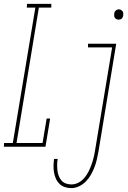

<svg xmlns="http://www.w3.org/2000/svg" viewBox="-40 -755 660 988"><path d="M-20 0 -19 -19H26L142 -716H98L99 -735H224V-716H160L45 -19H179L200 -145H218L194 0ZM570 -654Q564 -654 559 -656.5Q554 -659 551 -663.5Q548 -668 547.5 -674Q547 -680 548 -686Q549 -695 556 -701Q563 -707 571 -707Q577 -707 582.5 -704Q588 -701 591 -696.5Q594 -692 594.5 -686Q595 -680 594 -674Q593 -669 591 -665.5Q589 -662 586 -659Q583 -656 578.5 -655Q574 -654 570 -654ZM327 213Q309 213 293 207.5Q277 202 265.5 190.5Q254 179 247.5 164Q241 149 238 132.5Q235 116 235.5 98Q236 80 238 63H257Q254 78 254 93Q254 108 255.5 122Q257 136 262 149.5Q267 163 276 173.5Q285 184 298.5 189Q312 194 327 194Q346 194 363.5 185Q381 176 394 160.5Q407 145 415.5 128Q424 111 430.5 93Q437 75 441.5 57Q446 39 449 20L537 -511H413V-530H558L467 23Q463 44 458.5 64.5Q454 85 446.5 104.5Q439 124 428.5 143Q418 162 402.5 178Q387 194 367 203.5Q347 213 327 213Z"/></svg>

Font: Iosevka Curly Slab ThEx
Style: Italic
Weight: 100
Width: 7
Italic angle: -9°
Monospace: yes
Designer: Belleve Invis
Foundry: Belleve Invis
Version: Version 11.1.0; ttfautohint (v1.8.3)